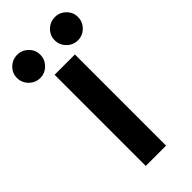

<svg xmlns="http://www.w3.org/2000/svg" viewBox="-343 -925 983 983"><g transform="rotate(-45 148.0 -434.0)"><path d="M75 0V-660H222V0ZM285 -700Q250 -700 225 -725Q200 -750 200 -785Q200 -819 225 -843.5Q250 -868 285 -868Q319 -868 344 -843.5Q369 -819 369 -785Q369 -750 344 -725Q319 -700 285 -700ZM12 -700Q-23 -700 -48 -725Q-73 -750 -73 -785Q-73 -819 -48 -843.5Q-23 -868 12 -868Q46 -868 71 -843.5Q96 -819 96 -785Q96 -750 71 -725Q46 -700 12 -700Z"/></g></svg>

Font: Lil Grotesk Black
Style: Regular
Weight: 900
Designer: Bastien Sozeau
Foundry: NBR — Bastien Sozeau
Version: Version 3.003; ttfautohint (v1.8.4.7-5d5b);gftools[0.9.33]